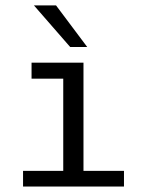

<svg xmlns="http://www.w3.org/2000/svg" viewBox="-20 -684 540 704"><path d="M95.7 -454.1H286.1V-57.6H434.6V0H64.5V-57.6H211.9V-395.5H95.7ZM185.5 -664.1 299.8 -511.7H237.3L104.5 -664.1Z"/></svg>

Font: BabelStone Pseudographica
Style: Regular
Weight: 400
Designer: Andrew West
Foundry: BabelStone
Version: Version 16.0.0